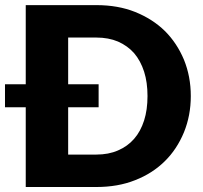

<svg xmlns="http://www.w3.org/2000/svg" viewBox="-22 -749 813 769"><path d="M251 -129.9H363.8Q413.1 -129.9 450.7 -146.5Q489.3 -163.1 515.1 -192.9Q541 -222.2 555.2 -266.6Q568.8 -309.1 568.8 -364.3Q568.8 -419.4 555.2 -461.9Q541 -505.9 515.1 -536.1Q489.3 -565.4 450.7 -582.5Q412.6 -598.6 363.8 -598.6H251V-411.6H373V-319.3H251ZM81.1 -728.5H363.8Q450.7 -728.5 519 -701.2Q589.4 -672.9 638.2 -625Q686.5 -577.1 714.8 -509.8Q742.2 -442.4 742.2 -364.3Q742.2 -286.6 714.8 -219.2Q686.5 -150.9 638.2 -103.5Q588.4 -54.2 519 -27.3Q450.7 0 363.8 0H81.1V-319.3H-2V-411.6H81.1Z"/></svg>

Font: Lato-ExtraBold
Style: Regular
Weight: 500
Designer: Lukasz Dziedzic with Adam Twardoch and Botio Nikoltchev
Foundry: tyPoland Lukasz Dziedzic
Version: ""